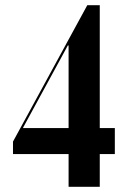

<svg xmlns="http://www.w3.org/2000/svg" viewBox="-20 -719 512 739"><path d="M244 -544H241L227 -518L69 -228V-226H422V-126H30V-174L316 -699H364V0H244V-514Z"/></svg>

Font: Moniqa Black
Style: Regular
Weight: 900
Designer: Rajesh Rajput
Foundry: Rajesh Rajput
Version: Version 1.000